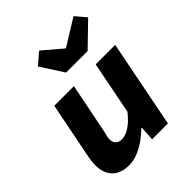

<svg xmlns="http://www.w3.org/2000/svg" viewBox="-215 -892 1030 1030"><g transform="rotate(-45 300.0 -376.5)"><path d="M165 12Q103 12 69 -21Q35 -54 35 -117Q35 -134 37.5 -153Q40 -172 44 -190L105 -498H254L196 -208Q192 -194 189.5 -182.5Q187 -171 187 -161Q187 -138 200 -126Q213 -114 234 -114Q263 -114 295.5 -135.5Q328 -157 360 -198L419 -498H567L469 0H349L354 -83H350Q326 -59 296 -37.5Q266 -16 232 -2Q198 12 165 12ZM276 -579 192 -709 257 -765 365 -673H369L518 -765L569 -705L439 -579Z"/></g></svg>

Font: Source Code Pro ExtraBold
Style: Italic
Weight: 800
Italic angle: -11°
Monospace: yes
Designer: Paul D. Hunt, Teo Tuominen
Foundry: Adobe Systems Incorporated
Version: Version 1.016;hotconv 1.0.116;makeotfexe 2.5.65601